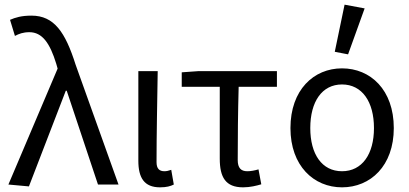

<svg xmlns="http://www.w3.org/2000/svg" viewBox="-20 -791 1754 823"><path d="M16 0 104 8 262 -402H266L400 0H488L304 -514C260 -653 212 -724 115 -724C72 -724 46 -716 23 -706L44 -637C61 -646 79 -653 106 -653C161 -653 194 -606 221 -518L227 -497Z M573 -102C573 -29 598 12 666 12C694 12 711 7 725 0L714 -63C703 -59 693 -57 685 -57C663 -57 651 -68 651 -96C651 -212 654 -355 656 -486H573Z M922 -111C922 -31 947 12 1022 12C1052 12 1080 5 1100 -1L1088 -65C1071 -60 1055 -57 1040 -57C1013 -57 999 -71 999 -105C999 -202 1000 -309 1003 -419H1167V-486H829L759 -481V-419H922Z M1457 -771 1415 -569 1472 -558 1543 -755ZM1225 -242C1225 -80 1325 12 1446 12C1568 12 1668 -80 1668 -242C1668 -406 1568 -498 1446 -498C1325 -498 1225 -406 1225 -242ZM1583 -242C1583 -130 1532 -57 1446 -57C1360 -57 1310 -130 1310 -242C1310 -355 1360 -429 1446 -429C1532 -429 1583 -355 1583 -242Z"/></svg>

Font: Cambridge Sans
Style: Regular
Weight: 400
Version: Version 2.020;PS 002.020;hotconv 1.0.88;makeotf.lib2.5.64775